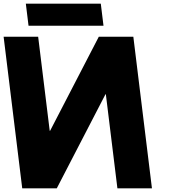

<svg xmlns="http://www.w3.org/2000/svg" viewBox="-46 -1025 922 1045"><path d="M94.6 -1005 109.3 -885H517.3L502.6 -1005ZM530.1 -512H528.1L263 0H75L-26.3 -825H161.7L224.6 -313H226.6L491.7 -825H679.7L781 0H593Z"/></svg>

Font: Hussar
Style: BdOpOblOne
Weight: 700
Foundry: Cannot Into Space Fonts
Version: Version 2.00